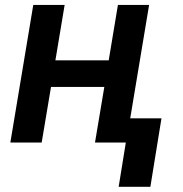

<svg xmlns="http://www.w3.org/2000/svg" viewBox="-20 -565 725 761"><path d="M111.9 -545.5H236.2L199.6 -326H410.9L447.4 -545.5H571L496.1 -95.9H620L576 175.4H450.3L478.7 0H356.5L393.5 -220.5H182.2L145.2 0H21Z"/></svg>

Font: Inter P Semi Bold
Style: Italic
Weight: 600
Italic angle: 9.39999°
Designer: Rasmus Andersson
Foundry: rsms
Version: Version 3.018;git-588b23468